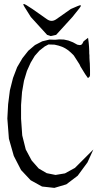

<svg xmlns="http://www.w3.org/2000/svg" viewBox="-20 -957 540 957"><path d="M425.8 -668.9 426.8 -651.4 427.7 -640.6 428.7 -606.4V-584Q428.7 -572.3 418 -568.4L404.3 -587.9L380.9 -626L376 -636.7L358.4 -664.1L347.7 -680.7L334 -694.3L320.3 -706.1L305.7 -715.8L290 -723.6L272.5 -729.5L252 -734.4L221.7 -735.4L203.1 -725.6L176.8 -705.1L153.3 -678.7L132.8 -644.5L114.3 -603.5L99.6 -554.7L89.8 -498L85 -433.6V-365.2L90.8 -282.2L108.4 -211.9L137.7 -157.2L172.9 -117.2L212.9 -93.8L256.8 -85L303.7 -92.8L353.5 -120.1L402.3 -168.9L445.3 -211.9L416 -147.5L367.2 -81.1L310.5 -38.1L251 -20.5L189.5 -27.3L132.8 -58.6L85 -109.4L48.8 -179.7L24.4 -265.6L16.6 -366.2L20.5 -437.5L29.3 -506.8L44.9 -568.4L65.4 -622.1L91.8 -667L121.1 -704.1L154.3 -732.4L190.4 -751L226.6 -759.8L254.9 -758.8L275.4 -760.7L298.8 -759.8L321.3 -754.9L343.8 -746.1L365.2 -734.4L376 -732.4Q386.7 -731.4 391.6 -741.2L396.5 -751L418.9 -768.6L421.9 -746.1L422.9 -735.4L423.8 -723.6L424.8 -702.1V-691.4L425.8 -680.7ZM232.4 -777.3 214.8 -783.2 133.8 -872.1 102.5 -921.9Q86.9 -946.3 111.3 -931.6L141.6 -912.1L213.9 -861.3Q237.3 -844.7 260.7 -861.3L333 -912.1L367.2 -926.8Q393.6 -938.5 376 -916L340.8 -872.1L259.8 -783.2Z"/></svg>

Font: B2 Hana
Style: Regular
Weight: 500
Version: 2020-08-05; (max)